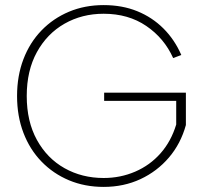

<svg xmlns="http://www.w3.org/2000/svg" viewBox="-20 -727 806 754"><path d="M660 -499Q625 -577 554.5 -625Q484 -673 387 -673Q302 -673 233.5 -634Q165 -595 125 -522.5Q85 -450 85 -350Q85 -250 125 -177.5Q165 -105 233.5 -66.5Q302 -28 387 -28Q453 -28 511 -53Q569 -78 610.5 -125Q652 -172 672 -238V-331H389V-363H710V-236Q690 -163 643.5 -108.5Q597 -54 531.5 -23.5Q466 7 387 7Q313 7 251 -19Q189 -45 143 -92.5Q97 -140 72 -205.5Q47 -271 47 -350Q47 -429 72 -494.5Q97 -560 143 -607.5Q189 -655 251 -681Q313 -707 387 -707Q460 -707 519 -683Q578 -659 622 -615Q666 -571 692 -511Z"/></svg>

Font: Albert Sans ExtraLight
Style: Regular
Weight: 250
Designer: Andreas Rasmussen
Foundry: a.Foundry
Version: Version 1.025